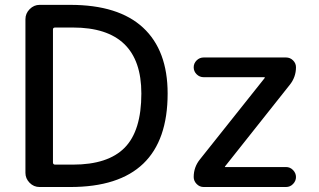

<svg xmlns="http://www.w3.org/2000/svg" viewBox="-20 -750 1278 770"><path d="M782.2 -111.3 1041 -436.5Q1041 -437.5 1041.5 -438Q1042 -438.5 1042 -439.5Q1042 -440.4 1041 -440.4H796.9Q780.3 -440.4 768.6 -452.1Q756.8 -463.9 756.8 -480Q756.8 -496.1 768.6 -507.8Q780.3 -519.5 796.9 -519.5H1127Q1143.6 -519.5 1155.3 -507.8Q1167 -496.1 1167 -480.5Q1167 -440.4 1141.6 -409.2L882.8 -83Q882.8 -82 882.3 -82Q881.8 -82 881.8 -81.1Q881.8 -80.1 882.8 -80.1H1127Q1143.6 -80.1 1155.3 -67.9Q1167 -55.7 1167 -40Q1167 -24.4 1155.3 -12.2Q1143.6 0 1127 0H796.9Q780.3 0 768.6 -12.2Q756.8 -24.4 756.8 -40Q756.8 -80.1 782.2 -111.3ZM272.5 -89.8Q413.1 -89.8 480 -157.7Q546.9 -225.6 546.9 -375Q546.9 -639.6 272.5 -639.6H201.2Q192.4 -639.6 192.4 -631.8V-98.6Q192.4 -89.8 201.2 -89.8ZM261.7 -730.5Q455.1 -730.5 553.7 -639.2Q652.3 -547.9 652.3 -375Q652.3 0 261.7 0H138.7Q115.2 0 98.6 -17.1Q82 -34.2 82 -56.6V-672.9Q82 -696.3 99.1 -713.4Q116.2 -730.5 138.7 -730.5Z"/></svg>

Font: Rounded Mgen+ 2p medium
Style: Regular
Weight: 500
Designer: [Source Han Sans]
Ryoko NISHIZUKA  (kana & ideographs); Paul D. Hunt (Latin, Greek & Cyrillic); Wenlong ZHANG  (bopomofo
Version: Version 1.059.20150602